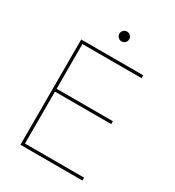

<svg xmlns="http://www.w3.org/2000/svg" viewBox="-213 -1031 1049 1153"><g transform="rotate(30 311.5 -454.5)"><path d="M110 0V-730H540V-710H130V-400H520V-380H130V-20H540V0ZM325 -841Q311 -841 301 -851Q291 -861 291 -875Q291 -889 301 -899Q311 -909 325 -909Q339 -909 349 -899Q359 -889 359 -875Q359 -861 349 -851Q339 -841 325 -841Z"/></g></svg>

Font: M PLUS 2 Thin
Style: Regular
Weight: 100
Designer: Coji Morishita
Foundry: UNDERFOREST DESIGN
Version: Version 1.001